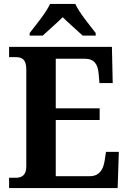

<svg xmlns="http://www.w3.org/2000/svg" viewBox="-20 -951 650 971"><path d="M130 -784V-771H196C222 -795 268 -835 297 -864C325 -836 374 -794 398 -771H464V-784C435 -822 381 -886 361 -931H233C213 -886 159 -822 130 -784ZM26 0H575L581 -183H516L509 -137C502 -93 482 -60 434 -60H262V-344H484V-403H262V-654H408C457 -654 475 -626 479 -577L483 -531H550L546 -714H26V-662H59C88 -662 113 -654 113 -600V-109C113 -67 92 -52 60 -52H26Z"/></svg>

Font: Noto Serif SemiCondensed
Style: Bold
Weight: 700
Width: 4
Designer: Monotype Design Team
Foundry: Monotype Imaging Inc.
Version: Version 2.015